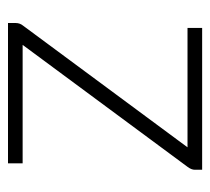

<svg xmlns="http://www.w3.org/2000/svg" viewBox="-43 -495 538 492"><g transform="rotate(-90 226.0 -249.0)"><path d="M413 -477.5Q413 -467 406 -458.5L94.5 -37.5H400.5V0H37V-19Q37 -27.5 44.5 -37.5L357 -460H53.5V-497.5H413Z"/></g></svg>

Font: Lato Light
Style: Regular
Weight: 300
Designer: Lukasz Dziedzic
Foundry: Lukasz Dziedzic
Version: Version 1.104; Western+Polish opensource